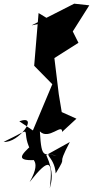

<svg xmlns="http://www.w3.org/2000/svg" viewBox="-64 -737 506 1045"><path d="M109 52C55 103 5 146 154 132C70 135 178 115 97 254C209 112 224 138 207 288C217 246 232 207 188 107L316 36C234 193 313 87 239 207C234 110 150 94 244 110C177 91 162 141 153 -22C201 28 276 -69 274 -19L352 -91L272 -127L256 -224L232 -421L363 -504L323 -584L305 -523L422 -708L340 -717L108 -599L220 -621L146 -666L122 -379L237 -262L236 -315L115 -27L41 -77C154 -117 37 44 -44 35C136 -50 42 -39 102 80Z"/></svg>

Font: Asimov Silicon
Style: Regular
Weight: 400
Designer: Google
Version: Version 2.000980; 2014